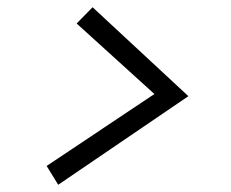

<svg xmlns="http://www.w3.org/2000/svg" viewBox="-20 -614 640 531"><path d="M236 -594 501 -348 141 -103 109 -155 407 -354 192 -549Z"/></svg>

Font: Red Hat Text
Style: Italic
Weight: 300
Italic angle: -12°
Designer: Pentagram, MCKL
Foundry: Pentagram, MCKL
Version: Version 1.023